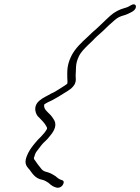

<svg xmlns="http://www.w3.org/2000/svg" viewBox="-20 -737 654 896"><path d="M294 -347C294 -346 292 -345 291 -344C286 -340 278 -335 270 -330C255 -321 234 -306 218 -300C200 -289 183 -283 166 -269C129 -240 148 -199 162 -189C174 -177 188 -163 196 -148C198 -145 201 -139 199 -135C193 -123 180 -108 171 -99L157 -85L144 -70C133 -57 120 -40 111 -22C89 23 101 36 118 55C132 74 145 96 177 102C188 104 198 111 206 116C212 122 251 158 273 126C280 115 278 106 270 104C256 100 248 93 239 85C229 78 216 71 203 67C185 63 178 59 169 46C159 34 151 23 143 11C138 5 136 2 141 -8C143 -17 147 -26 153 -33L162 -45C165 -49 169 -53 172 -58C183 -73 200 -84 211 -100C225 -116 248 -146 234 -174C228 -185 220 -197 210 -206C199 -218 184 -227 186 -248L187 -250C197 -257 213 -265 223 -269C240 -278 264 -292 282 -304C300 -315 320 -326 330 -347C336 -361 333 -371 333 -386C336 -414 330 -437 348 -474C358 -495 375 -511 390 -526L412 -547C418 -554 426 -561 433 -568L460 -592C478 -610 496 -627 515 -643C528 -655 542 -661 557 -665C572 -669 585 -676 598 -683C624 -698 617 -727 592 -713C584 -708 573 -702 563 -700C538 -693 515 -682 494 -663C466 -638 440 -610 411 -586L388 -564C362 -540 331 -512 313 -476C291 -431 294 -404 294 -373C294 -367 296 -352 294 -347Z"/></svg>

Font: Stray Cat
Style: SuObl
Weight: 400
Version: Version 1.0